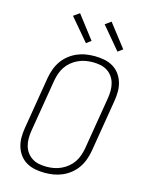

<svg xmlns="http://www.w3.org/2000/svg" viewBox="-141 -1054 881 1147"><g transform="rotate(15 300.0 -480.0)"><path d="M250 8Q220 8 191 2.5Q162 -3 137.5 -17Q113 -31 96 -53.5Q79 -76 70.5 -103.5Q62 -131 62 -160.5Q62 -190 67 -220L121 -546Q126 -573 135.5 -599.5Q145 -626 161.5 -650Q178 -674 201 -692.5Q224 -711 250.5 -722.5Q277 -734 304.5 -738.5Q332 -743 359 -743Q389 -743 418 -737.5Q447 -732 471.5 -718Q496 -704 513 -681.5Q530 -659 538.5 -631.5Q547 -604 547 -574.5Q547 -545 542 -515L488 -189Q483 -162 473.5 -135.5Q464 -109 447.5 -85Q431 -61 408 -42.5Q385 -24 358.5 -12.5Q332 -1 304.5 3.5Q277 8 250 8ZM250 -30Q273 -30 295.5 -34Q318 -38 340 -48Q362 -58 381 -73.5Q400 -89 413.5 -109Q427 -129 434.5 -151Q442 -173 446 -195L500 -521Q504 -545 504 -568.5Q504 -592 498 -614Q492 -636 479 -654Q466 -672 447 -684Q428 -696 405 -700.5Q382 -705 359 -705Q336 -705 313.5 -701Q291 -697 269 -687Q247 -677 228 -661.5Q209 -646 195.5 -626Q182 -606 174.5 -584Q167 -562 163 -540L109 -214Q105 -190 105 -166.5Q105 -143 111 -121Q117 -99 130 -81Q143 -63 162 -51Q181 -39 204 -34.5Q227 -30 250 -30ZM483 -804 367 -942 403 -968 513 -826ZM288 -804 171 -942 208 -968 317 -826Z"/></g></svg>

Font: Iosevka SS04 XLt Ex Obl
Style: Regular
Weight: 200
Width: 7
Italic angle: -9°
Monospace: yes
Designer: Belleve Invis
Foundry: Belleve Invis
Version: Version 19.0.0; ttfautohint (v1.8.4)